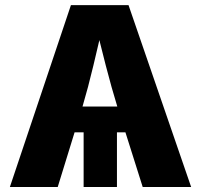

<svg xmlns="http://www.w3.org/2000/svg" viewBox="-20 -748 804 768"><path d="M447.8 -270.5V0H314.5V-270.5ZM19.5 0 263.7 -727.5H494.1L744.6 0H550.8L450.2 -318.4Q425.8 -397.9 403.1 -486.1Q380.4 -574.2 357.4 -670.4H397Q374.5 -574.2 353.5 -485.8Q332.5 -397.5 309.1 -318.4L210.9 0ZM185.5 -218.8V-321.8H578.6V-218.8Z"/></svg>

Font: Inter 17pt ExtraBold
Style: Regular
Weight: 800
Version: Version 4.001;git-66647c0bb